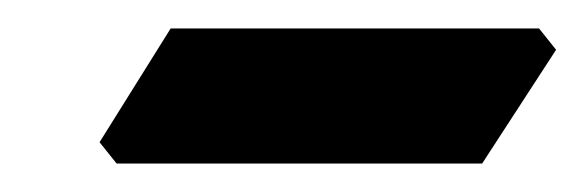

<svg xmlns="http://www.w3.org/2000/svg" viewBox="-20 -314 411 135"><path d="M50 -214 100 -294H359L371 -279L319 -199H62Z"/></svg>

Font: New Athena Unicode
Style: Bold Italic
Weight: 700
Designer: J. Rusten 1997; rev. by R. Hancock 2001, 2002, rev. by D. Mastronarde 2002-2021
Foundry: Society for Classical Studies (formerly American Philological Association)
Version: Version 5.008